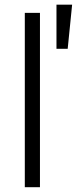

<svg xmlns="http://www.w3.org/2000/svg" viewBox="-20 -781 321 801"><path d="M146.7 -727.3V0H83.5V-727.3ZM215.6 -577.4V-761.4H280.9L262.4 -577.4Z"/></svg>

Font: Inter P Light
Style: Regular
Weight: 300
Designer: Rasmus Andersson
Foundry: rsms
Version: Version 3.018;git-588b23468